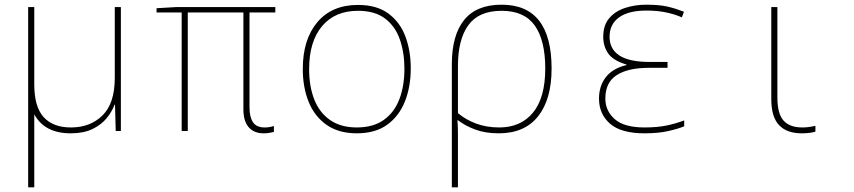

<svg xmlns="http://www.w3.org/2000/svg" viewBox="-20 -558 3640 818"><path d="M100 240V-528H126V-198Q126 -103 166 -59Q206 -15 282 -15Q365 -15 417 -66.5Q469 -118 469 -226V-528H495V0H473L470 -112H468Q457 -82 434 -54Q411 -26 373.5 -8Q336 10 281 10Q170 10 126 -71V240Z M1103 10Q1062 10 1039.5 -16Q1017 -42 1017 -92V-505H780V0H754V-505H647V-523L733 -528H1153V-505H1043V-100Q1043 -59 1058 -37Q1073 -15 1107 -15Q1122 -15 1131 -17Q1140 -19 1147 -21V4Q1140 6 1128.5 8Q1117 10 1103 10Z M1500 10Q1423 10 1371.5 -26Q1320 -62 1295 -124Q1270 -186 1270 -264Q1270 -390 1332 -463.5Q1394 -537 1505 -537Q1585 -537 1634.5 -500.5Q1684 -464 1707 -403Q1730 -342 1730 -267Q1730 -188 1705 -125.5Q1680 -63 1629.5 -26.5Q1579 10 1500 10ZM1500 -15Q1570 -15 1615 -47Q1660 -79 1681.5 -135.5Q1703 -192 1703 -265Q1703 -334 1683.5 -390Q1664 -446 1620.5 -479Q1577 -512 1505 -512Q1407 -512 1352 -446.5Q1297 -381 1297 -263Q1297 -190 1319 -134Q1341 -78 1386.5 -46.5Q1432 -15 1500 -15Z M1905 -284Q1905 -408 1957.5 -473Q2010 -538 2117 -538Q2330 -538 2330 -266Q2330 -135 2272.5 -62.5Q2215 10 2105 10Q2047 10 2003.5 -6.5Q1960 -23 1931 -46H1929Q1931 -13 1931 10.5Q1931 34 1931 63V240H1905ZM2107 -15Q2199 -15 2251 -78.5Q2303 -142 2303 -266Q2303 -386 2258.5 -449Q2214 -512 2117 -512Q2020 -512 1975.5 -451Q1931 -390 1931 -276V-76Q1964 -48 2008.5 -31.5Q2053 -15 2107 -15Z M2726 10Q2626 10 2579 -31Q2532 -72 2532 -138Q2532 -191 2560.5 -228.5Q2589 -266 2649 -281V-283Q2592 -300 2571 -330.5Q2550 -361 2550 -401Q2550 -451 2576 -481Q2602 -511 2644 -524.5Q2686 -538 2733 -538Q2789 -538 2823.5 -530Q2858 -522 2894 -508L2885 -484Q2856 -497 2818.5 -505Q2781 -513 2734 -513Q2658 -513 2617.5 -484Q2577 -455 2577 -401Q2577 -349 2619 -321.5Q2661 -294 2750 -294H2824V-269H2744Q2656 -269 2607.5 -238Q2559 -207 2559 -138Q2559 -86 2599 -50.5Q2639 -15 2726 -15Q2779 -15 2818.5 -23Q2858 -31 2895 -45V-20Q2869 -9 2826.5 0.5Q2784 10 2726 10Z M3396 10Q3332 10 3299 -25Q3266 -60 3266 -136V-528H3292V-143Q3292 -73 3318.5 -44Q3345 -15 3398 -15Q3413 -15 3427.5 -17Q3442 -19 3454 -22V3Q3430 10 3396 10Z"/></svg>

Font: Noto Sans Mono Thin
Style: Regular
Weight: 100
Designer: Monotype Design Team
Foundry: Monotype Imaging Inc.
Version: Version 2.014